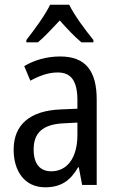

<svg xmlns="http://www.w3.org/2000/svg" viewBox="-20 -786 500 816"><path d="M274 -766H193C172 -722 128 -662 92 -616V-606H141C169 -629 201 -664 234 -699C265 -664 296 -631 326 -606H377V-616C342 -659 296 -721 274 -766ZM236 -546C179 -546 126 -531 83 -505L109 -443C149 -465 187 -478 225 -478C282 -478 309 -443 309 -359V-324L239 -321C107 -316 38 -256 38 -150C38 -58 85 10 172 10C239 10 279 -18 312 -75H315L329 0H391V-363C391 -483 345 -546 236 -546ZM252 -262 309 -265V-213C309 -113 264 -58 198 -58C152 -58 123 -87 123 -151C123 -220 160 -258 252 -262Z"/></svg>

Font: Noto Sans Ethiopic Condensed
Style: Regular
Weight: 400
Width: 3
Designer: Monotype Design Team
Foundry: Monotype Imaging Inc.
Version: Version 2.102